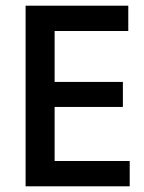

<svg xmlns="http://www.w3.org/2000/svg" viewBox="-20 -655 508 675"><path d="M436 0H70V-635H431V-546H172V-367H412V-279H172V-89H436Z"/></svg>

Font: Gemunu Libre SemiBold
Style: Regular
Weight: 600
Designer: Puspanada Ekanayake, Sola Matas, Pathum Egodawatta, Kosala Senevirathne
Foundry: mooniak
Version: Version 1.100